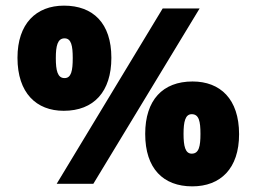

<svg xmlns="http://www.w3.org/2000/svg" viewBox="-20 -652 909 681"><path d="M206 -259C313 -259 375 -327 375 -447C375 -570 310 -632 207 -632C108 -632 42 -568 42 -447C42 -322 109 -259 206 -259ZM557 -622 181 0H311L688 -622ZM209 -375C184 -375 178 -402 178 -446C178 -489 184 -516 209 -516C233 -516 238 -489 238 -446C238 -402 233 -375 209 -375ZM662 9C762 9 828 -54 828 -176C828 -301 761 -363 663 -363C557 -363 495 -297 495 -177C495 -54 559 9 662 9ZM660 -107C637 -107 631 -134 631 -177C631 -220 637 -247 660 -247C686 -247 691 -221 691 -177C691 -134 686 -107 660 -107Z"/></svg>

Font: Noto Sans Devanagari Condensed Black
Style: Regular
Weight: 900
Width: 3
Designer: Jelle Bosma - Monotype Design Team
Foundry: Monotype Imaging Inc.
Version: Version 2.004